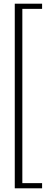

<svg xmlns="http://www.w3.org/2000/svg" viewBox="-20 -820 278 1040"><path d="M60 200V-800H208V-772H101V172H208V200Z"/></svg>

Font: Big Shoulders Stencil Text Thin Thin
Style: Regular
Weight: 250
Version: Version 2.001